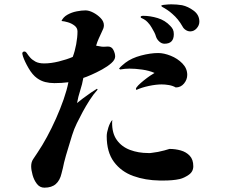

<svg xmlns="http://www.w3.org/2000/svg" viewBox="-20 -817 1040 887"><path d="M512 -556Q512 -541 494.5 -525.5Q477 -510 451.5 -496Q426 -482 402 -471.5Q378 -461 365 -457Q360 -428 350.5 -399Q341 -370 336 -341Q344 -348 362.5 -362Q381 -376 400 -389Q419 -402 428 -407L431 -403Q411 -381 393.5 -353.5Q376 -326 362 -300Q348 -274 335 -247.5Q322 -221 313 -192Q304 -161 294 -129.5Q284 -98 276 -66Q273 -53 270.5 -40.5Q268 -28 264 -15Q257 16 238 33Q219 50 185 50Q164 50 150.5 32.5Q137 15 130.5 -8.5Q124 -32 124 -49Q124 -69 134 -83Q144 -97 154 -113Q175 -144 197 -184.5Q219 -225 239 -270Q259 -315 274 -358Q289 -401 296 -437Q280 -435 264 -434Q248 -433 231 -433Q209 -433 189 -438Q169 -443 151 -456Q130 -471 112 -502Q94 -533 86 -557Q86 -558 84.5 -563Q83 -568 83 -569Q83 -579 93 -579Q99 -579 104.5 -570.5Q110 -562 119 -551.5Q128 -541 143.5 -532.5Q159 -524 184 -524Q215 -524 251.5 -533Q288 -542 316 -554Q326 -580 332 -612.5Q338 -645 338 -672Q338 -688 324.5 -698.5Q311 -709 294 -714Q277 -719 264 -720Q272 -738 291.5 -749Q311 -760 334 -764.5Q357 -769 375 -769Q391 -769 410.5 -759Q430 -749 445 -733.5Q460 -718 460 -700Q460 -692 457 -684.5Q454 -677 450 -669Q443 -654 436 -638.5Q429 -623 424 -606Q432 -605 441 -603Q450 -601 458 -601Q463 -601 468.5 -601.5Q474 -602 479 -602Q496 -602 504 -586Q512 -570 512 -556ZM873 -49Q873 -24 852 -9.5Q831 5 811 10Q793 14 774 15.5Q755 17 736 17H718Q651 16 595.5 -4Q540 -24 506.5 -69Q473 -114 473 -188Q473 -204 480.5 -227.5Q488 -251 499 -263L498 -253Q497 -202 519.5 -170.5Q542 -139 580.5 -124.5Q619 -110 665 -110Q670 -110 674 -110Q678 -110 682 -111Q710 -114 739 -122L763 -129Q790 -129 815 -122Q840 -115 856.5 -97.5Q873 -80 873 -49ZM845 -471Q845 -449 830 -431Q815 -413 792 -413Q778 -421 760.5 -424Q743 -427 727 -427Q701 -427 668 -420Q635 -413 611 -402Q608 -402 608 -406Q608 -412 619 -423Q630 -434 645 -446Q660 -458 674 -467.5Q688 -477 694 -480Q669 -491 637 -495.5Q605 -500 578 -500Q568 -500 557 -499Q546 -498 535 -496L530 -500Q536 -508 544 -514.5Q552 -521 559 -527Q588 -549 631.5 -560.5Q675 -572 711 -572Q737 -572 768.5 -559.5Q800 -547 822.5 -524Q845 -501 845 -471ZM783 -659Q783 -615 740 -615Q727 -615 716 -625Q705 -635 701 -647Q698 -658 692.5 -668.5Q687 -679 681 -689Q674 -702 662.5 -714Q651 -726 637 -732Q634 -734 632 -734.5Q630 -735 630 -739Q630 -742 634 -743Q638 -744 640 -744Q674 -744 708.5 -733.5Q743 -723 767 -697Q775 -689 779 -680.5Q783 -672 783 -659ZM901 -717Q901 -700 888.5 -686Q876 -672 859 -672Q848 -672 838 -678.5Q828 -685 823 -695Q804 -729 776 -753Q765 -763 753 -771Q741 -779 728 -786Q725 -789 725 -790Q725 -793 735.5 -794.5Q746 -796 757 -796.5Q768 -797 771 -797Q783 -797 796 -796Q809 -795 821 -793Q849 -787 875 -767.5Q901 -748 901 -717Z"/></svg>

Font: Kaisei Tokumin
Style: Bold
Weight: 700
Designer: Font-Kai, 金井和夫
Foundry: KAZUO KANAI
Version: Version 5.003